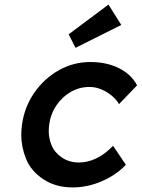

<svg xmlns="http://www.w3.org/2000/svg" viewBox="-20 -809 619 839"><path d="M297 10Q223 10 169 -26Q115 -62 94 -114.5Q73 -167 73 -218Q73 -240 76 -264Q87 -342 130 -404Q173 -466 237 -502Q301 -538 375 -538Q446 -538 500 -511Q554 -484 579 -436L500 -354Q488 -375 467 -392Q446 -409 421.5 -419Q397 -429 371 -429Q327 -429 289.5 -407.5Q252 -386 226.5 -348.5Q201 -311 195 -264Q193 -249 193 -235Q193 -205 205.5 -174Q218 -143 250 -121Q282 -99 325 -99Q351 -99 377 -107.5Q403 -116 427 -132Q451 -148 474 -172L530 -89Q489 -45 426 -17.5Q363 10 297 10ZM310 -600 280 -659 454 -789 510 -700Z"/></svg>

Font: Lexend Med
Style: Italic
Weight: 500
Italic angle: -8.13011°
Designer: Bonnie Shaver-Troup, Thomas Jockin
Foundry: Lexend
Version: Version 1.007